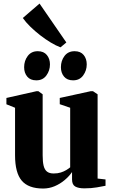

<svg xmlns="http://www.w3.org/2000/svg" viewBox="-20 -1048 633 1078"><path d="M453.5 9.5Q420.5 9.5 402.5 -0.8Q384.5 -11 384.5 -40.5V-82Q368 -58 342.8 -36.8Q317.5 -15.5 286.8 -2.5Q256 10.5 222 10.5Q139.5 10.5 102 -33.8Q64.5 -78 64.5 -176.5V-443L16 -462.5V-498L185 -536H195.5L219.5 -518.5V-176Q219.5 -139.5 225 -117.2Q230.5 -95 244 -84.5Q257.5 -74 281.5 -74Q304 -74 321.2 -79.5Q338.5 -85 351.8 -93Q365 -101 374 -108.5V-443L315.5 -463V-498L489.5 -536H502L528 -518.5V-45.5L572.5 -40.5V-5Q554.5 -1.5 524 4Q493.5 9.5 453.5 9.5ZM183.5 -597Q150 -597 132.8 -618Q115.5 -639 115.5 -670.5Q115.5 -707 135.8 -733.8Q156 -760.5 191.5 -760.5H192.5Q225.5 -760.5 243 -739.2Q260.5 -718 260.5 -686.5Q260.5 -652 240.5 -624.5Q220.5 -597 184.5 -597ZM390 -597Q357 -597 339.5 -618Q322 -639 322 -670.5Q322 -707 342.2 -733.8Q362.5 -760.5 398.5 -760.5H399Q432.5 -760.5 449.8 -739.2Q467 -718 467 -686.5Q467 -652 447 -624.5Q427 -597 391 -597ZM319 -782.5Q294.5 -791.5 265 -809.2Q235.5 -827 205.5 -850.2Q175.5 -873.5 150 -898.5Q124.5 -923.5 108 -947L202 -1028L352.5 -809.5L320 -782.5Z"/></svg>

Font: Merriweather 96pt ExtraBold
Style: Regular
Weight: 800
Version: Version 2.100